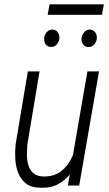

<svg xmlns="http://www.w3.org/2000/svg" viewBox="-20 -859 507 889"><path d="M314.9 -124 384.8 -528.3H438.5L346.7 0H294.4ZM341.8 -220.7 366.2 -221.7Q359.4 -179.2 346.2 -137.2Q333 -95.2 310.1 -61.3Q287.1 -27.3 251.7 -7.6Q216.3 12.2 166 10.3Q125 9.8 100.6 -9.3Q76.2 -28.3 64.5 -58.1Q52.7 -87.9 50.8 -122.6Q48.8 -157.2 52.2 -189.9L108.9 -528.3H163.1L106.4 -188.5Q105 -167 104.7 -142.3Q104.5 -117.7 111.1 -95.2Q117.7 -72.8 133.3 -58.1Q148.9 -43.5 176.8 -42Q230 -40 263.2 -66.4Q296.4 -92.8 314.9 -134.3Q333.5 -175.8 341.8 -220.7ZM184.6 -681.2Q185.1 -696.8 195.6 -709Q206.1 -721.2 221.7 -722.2Q238.3 -722.2 247.3 -709.7Q256.3 -697.3 254.9 -681.6Q253.9 -666.5 243.7 -654.3Q233.4 -642.1 218.3 -641.6Q200.7 -641.1 191.9 -653.3Q183.1 -665.5 184.6 -681.2ZM357.4 -680.7Q358.9 -695.8 368.9 -708.5Q378.9 -721.2 394.5 -722.2Q411.6 -722.2 420.7 -709.5Q429.7 -696.8 428.2 -681.2Q427.2 -665.5 416.7 -653.6Q406.2 -641.6 390.1 -641.1Q374 -640.6 365.2 -652.8Q356.4 -665 357.4 -680.7ZM460.9 -838.9 452.1 -790.5H200.7L209.5 -838.9Z"/></svg>

Font: Roboto Condensed Light
Style: Italic
Weight: 300
Italic angle: -12°
Designer: Christian Robertson
Foundry: Google
Version: Version 3.0; 2020